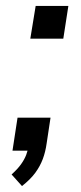

<svg xmlns="http://www.w3.org/2000/svg" viewBox="-20 -507 273 646"><path d="M54 119 19 80Q39 62 50.5 46Q62 30 68 14.5Q74 -1 77 -20L101 0H22L39 -111H150L137 -25Q133 4 124 28Q115 52 99 74Q83 96 54 119ZM82 -377 100 -487H210L193 -377Z"/></svg>

Font: Nunito Sans 12pt ExtraLight 12pt Medium
Style: Italic
Weight: 500
Italic angle: -9°
Version: Version 3.101;gftools[0.9.27]